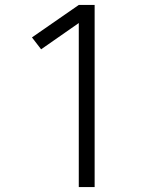

<svg xmlns="http://www.w3.org/2000/svg" viewBox="-20 -755 640 775"><path d="M298 0V-662L146 -556L109 -604L298 -735H362V0Z"/></svg>

Font: Iosevka Aile Light
Style: Regular
Weight: 300
Designer: Belleve Invis
Foundry: Belleve Invis
Version: Version 27.3.5; ttfautohint (v1.8.4)